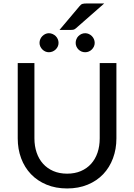

<svg xmlns="http://www.w3.org/2000/svg" viewBox="-20 -1081 776 1110"><path d="M368 -77Q412.5 -77 447.5 -92Q482.5 -107 506.8 -134Q531 -161 543.8 -198.5Q556.5 -236 556.5 -281V-716.5H653V-281Q653 -219 633.2 -166Q613.5 -113 576.8 -74.2Q540 -35.5 487 -13.5Q434 8.5 368 8.5Q302 8.5 249 -13.5Q196 -35.5 159 -74.2Q122 -113 102.2 -166Q82.5 -219 82.5 -281V-716.5H179V-281.5Q179 -236.5 191.8 -199Q204.5 -161.5 228.8 -134.5Q253 -107.5 288.2 -92.2Q323.5 -77 368 -77ZM582.5 -1061 419.5 -918Q412 -911 405 -909.5Q398 -908 388 -908H324L439.5 -1045Q448 -1056 456.8 -1058.5Q465.5 -1061 482 -1061ZM318.5 -833Q318.5 -822 314 -812.2Q309.5 -802.5 301.8 -795Q294 -787.5 283.8 -783.2Q273.5 -779 262.5 -779Q252 -779 242.2 -783.2Q232.5 -787.5 225 -795Q217.5 -802.5 213 -812.2Q208.5 -822 208.5 -833Q208.5 -844.5 213 -854.8Q217.5 -865 225 -872.5Q232.5 -880 242.2 -884.5Q252 -889 262.5 -889Q273.5 -889 283.8 -884.5Q294 -880 301.8 -872.5Q309.5 -865 314 -854.8Q318.5 -844.5 318.5 -833ZM527.5 -833Q527.5 -822 523 -812.2Q518.5 -802.5 511 -795Q503.5 -787.5 493.5 -783.2Q483.5 -779 472.5 -779Q461 -779 451 -783.2Q441 -787.5 433.5 -795Q426 -802.5 421.8 -812.2Q417.5 -822 417.5 -833Q417.5 -844.5 421.8 -854.8Q426 -865 433.5 -872.5Q441 -880 451 -884.5Q461 -889 472.5 -889Q483.5 -889 493.5 -884.5Q503.5 -880 511 -872.5Q518.5 -865 523 -854.8Q527.5 -844.5 527.5 -833Z"/></svg>

Font: Lato 2
Style: Regular
Weight: 400
Designer: Lukasz Dziedzic with Adam Twardoch and Botio Nikoltchev
Foundry: tyPoland Lukasz Dziedzic
Version: Version 2.015; 2015-08-06; http://www.latofonts.com/